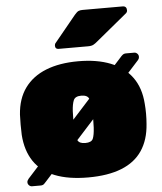

<svg xmlns="http://www.w3.org/2000/svg" viewBox="-55 -813 752 889"><g transform="rotate(-5 321.0 -368.5)"><path d="M321 10Q229 10 166 -15Q103 -40 69.5 -90Q36 -140 31 -213Q30 -236 30 -260.5Q30 -285 31 -307Q36 -381 72 -430.5Q108 -480 171 -505Q234 -530 321 -530Q408 -530 471 -505Q534 -480 570 -430.5Q606 -381 611 -307Q613 -285 613 -260.5Q613 -236 611 -213Q606 -140 572.5 -90Q539 -40 476 -15Q413 10 321 10ZM321 -150Q350 -150 357 -166.5Q364 -183 366 -218Q367 -233 367 -260Q367 -287 366 -302Q364 -335 357 -352.5Q350 -370 321 -370Q293 -370 285.5 -352.5Q278 -335 276 -302Q275 -287 275 -260Q275 -233 276 -218Q278 -183 285.5 -166.5Q293 -150 321 -150ZM58 28Q50 28 44 22Q38 16 38 8Q38 4 39.5 0.5Q41 -3 45 -8L519 -532Q522 -536 528.5 -541.5Q535 -547 545 -547H583Q591 -547 597 -541Q603 -535 603 -527Q603 -526 602.5 -521.5Q602 -517 597 -511L123 13Q120 17 114 22.5Q108 28 98 28ZM236 -595Q220 -595 220 -611Q220 -619 225 -624L325 -746Q336 -759 343.5 -762Q351 -765 362 -765H548Q567 -765 567 -745Q567 -738 562 -733L415 -612Q407 -605 398 -600Q389 -595 373 -595Z"/></g></svg>

Font: Rubik Black
Style: Regular
Weight: 900
Designer: Hubert and Fischer
Foundry: Hubert and Fischer
Version: Version 2.300;gftools[0.9.30]